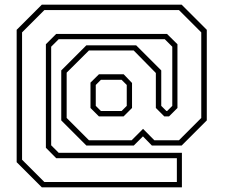

<svg xmlns="http://www.w3.org/2000/svg" viewBox="-20 -764 957 818"><path d="M158 34 51 -73V-637L158 -744H754L861 -637V-251L754 -144H627L589 -183L550 -144H348L241 -251V-464L348 -571H560L667 -464V-313L689 -291H692L714 -313V-565L682 -597H230L198 -565V-145L230 -113H755V34ZM169 11.5H733.5V-90H219.5L175.5 -134.5V-575.5L219.5 -619.5H691.5L736 -575.5V-304L700 -268H680L644 -304V-453L549.5 -549H359L264 -454.5V-261.5L359 -166.5H541L589.5 -215L637.5 -166.5H742.5L837.5 -261.5V-626L742.5 -721H169L74 -626V-83.5ZM401.5 -268 365.5 -304V-412L401.5 -447.5H507L542.5 -410.5V-304L506.5 -268ZM410 -291H498L520 -313V-402L498 -424H410L388 -402V-313Z"/></svg>

Font: Tourney Condensed ExtraLight
Style: Regular
Weight: 200
Width: 3
Designer: Tyler Finck
Foundry: Etcetera Type Co
Version: Version 1.010; ttfautohint (v1.8.3)